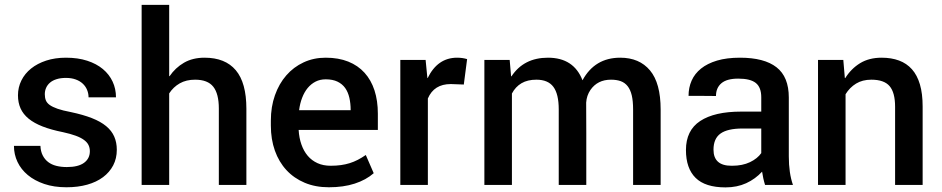

<svg xmlns="http://www.w3.org/2000/svg" viewBox="-20 -782 3983 812"><path d="M261 10Q208.5 10 167.2 -4Q126 -18 97.5 -41.8Q69 -65.5 54 -97.2Q39 -129 39 -165H151Q152 -141.5 160.8 -124.5Q169.5 -107.5 184 -96.5Q198.5 -85.5 218.5 -80.5Q238.5 -75.5 262.5 -75.5Q311 -75.5 335.5 -93.5Q360 -111.5 360 -142.5Q360 -157 354.2 -168.8Q348.5 -180.5 335.2 -190.2Q322 -200 300.2 -208Q278.5 -216 246.5 -223Q196.5 -233 160.5 -247Q124.5 -261 101.2 -280Q78 -299 67 -323.5Q56 -348 56 -379Q56 -412.5 70.5 -441.8Q85 -471 111.5 -492.2Q138 -513.5 175.5 -525.8Q213 -538 259 -538Q309.5 -538 348.8 -525.2Q388 -512.5 415 -490Q442 -467.5 456.2 -437Q470.5 -406.5 470.5 -370.5H354.5Q354.5 -387 348.2 -402Q342 -417 330 -428.2Q318 -439.5 300 -446Q282 -452.5 259 -452.5Q236.5 -452.5 219.5 -447.2Q202.5 -442 191.5 -432.5Q180.5 -423 175 -410.5Q169.5 -398 169.5 -383.5Q169.5 -369 173.8 -358Q178 -347 190 -338.2Q202 -329.5 223.5 -322Q245 -314.5 279.5 -308Q331.5 -297 368.5 -282.5Q405.5 -268 429 -248.5Q452.5 -229 463.2 -204.2Q474 -179.5 474 -148.5Q474 -112 458.8 -82.8Q443.5 -53.5 415.8 -32.8Q388 -12 348.8 -1Q309.5 10 261 10Z M1022 0H905.5V-323Q905.5 -385.5 882 -415.2Q858.5 -445 805 -445Q767.5 -445 740.2 -429.5Q713 -414 695.5 -387V0H579V-761.5H695.5V-460Q695.5 -460 695.5 -460Q695.5 -460 695.5 -460Q695.5 -460 696 -460Q696 -460 696 -460Q696 -460 696 -460Q696 -460 696 -460H696.5Q696.5 -460 696.5 -460Q696.5 -459.5 697 -459.5Q721.5 -495.5 758.2 -516.8Q795 -538 845 -538Q932.5 -538 977.2 -485Q1022 -432 1022 -322Z M1371 10Q1314 10 1268.8 -9Q1223.5 -28 1191.5 -62.5Q1159.5 -97 1142.5 -145Q1125.5 -193 1125.5 -251V-272Q1125.5 -330.5 1142.8 -379.2Q1160 -428 1190.8 -463.2Q1221.5 -498.5 1264 -518.2Q1306.5 -538 1357.5 -538Q1411.5 -538 1452.8 -521.5Q1494 -505 1521.8 -474.2Q1549.5 -443.5 1563.8 -399.8Q1578 -356 1578 -301V-232.5H1243Q1245 -198.5 1254.8 -170.8Q1264.5 -143 1281.5 -123Q1298.5 -103 1322.8 -92Q1347 -81 1378.5 -81Q1402.5 -81 1422 -83.8Q1441.5 -86.5 1459 -92Q1476.5 -97.5 1493 -106Q1509.5 -114.5 1527 -126.5L1560.5 -49.5Q1528 -21 1480.2 -5.5Q1432.5 10 1371 10ZM1463 -316Q1463 -344.5 1457.5 -368.5Q1452 -392.5 1439.8 -409.8Q1427.5 -427 1407.2 -436.8Q1387 -446.5 1357.5 -446.5Q1333.5 -446.5 1314.5 -436.8Q1295.5 -427 1281.2 -409.8Q1267 -392.5 1257.8 -368.5Q1248.5 -344.5 1245 -316Z M1789.5 0H1673V-528.5H1780L1787.5 -452H1788Q1788 -451.5 1788.5 -451.5Q1830.5 -538 1913 -538Q1936 -538 1955.5 -532L1941.5 -424.5L1886.5 -426.5Q1815.5 -426.5 1789.5 -365.5Z M2774 0H2657.5V-319Q2657.5 -354.5 2651.8 -378.8Q2646 -403 2634.2 -417.8Q2622.5 -432.5 2605 -438.8Q2587.5 -445 2564 -445Q2507 -445 2477 -401.5Q2461 -378 2459 -348Q2459.5 -304 2459.5 -217.5V-204Q2459.5 -199.5 2459.5 -195.5V-166Q2459.5 -163 2459.5 -160V-153.5Q2459.5 -150.5 2459.5 -147.5V-128Q2459.5 -124.5 2459.5 -121.5V-39Q2459.5 -35.5 2459.5 -31.5V0H2343V-319.5Q2343 -384 2320.5 -414.5Q2298 -445 2248.5 -445Q2211 -445 2185.5 -430Q2160 -415 2145 -386.5V0H2028.5V-528.5H2135.5L2141.5 -459.5Q2141.5 -459.5 2141.5 -459.5Q2142 -459.5 2142 -459.5Q2142 -459.5 2142 -459.5H2142.5Q2142.5 -459.5 2142.5 -459.5Q2142.5 -459 2143 -459Q2195 -538 2297.5 -538Q2406.5 -538 2443.5 -442.5Q2495.5 -538 2603 -538Q2684 -538 2729 -484.2Q2774 -430.5 2774 -318.5Z M3048.5 10.5Q2962.5 10.5 2921.8 -29.8Q2881 -70 2881 -147.5Q2881 -230.5 2941.2 -270.2Q3001.5 -310 3114.5 -310H3199.5V-370.5Q3199.5 -412.5 3176.5 -431Q3153.5 -449.5 3102 -449.5Q3054 -449.5 3031 -430Q3008 -410.5 3008 -376Q2979 -376 2950.5 -376.5H2948.5Q2945.5 -376.5 2942.5 -376.5H2940.5Q2938.5 -376.5 2936 -376.5H2934.5Q2931.5 -376.5 2929 -376.5H2927Q2926.5 -376.5 2925.5 -376.5H2923.5Q2922.5 -376.5 2922 -376.5H2901Q2899.5 -376.5 2898.5 -376.5H2896.5Q2895.5 -376.5 2894.5 -376.5H2892Q2892 -411.5 2905 -441Q2918 -470.5 2944.8 -492Q2971.5 -513.5 3012.5 -525.8Q3053.5 -538 3109.5 -538Q3212 -538 3264 -497.5Q3316 -457 3316 -369.5V-120.5Q3316 -50 3333.5 0H3215.5Q3211 -14.5 3208 -28.5Q3205 -42.5 3203 -56Q3174.5 -25 3135.8 -7.2Q3097 10.5 3048.5 10.5ZM3076.5 -81Q3120 -81 3151.8 -96.2Q3183.5 -111.5 3199.5 -134.5V-238.5H3120.5Q3057 -238.5 3027.2 -217.2Q2997.5 -196 2997.5 -149Q2997.5 -81 3073.5 -81Z M3882 0H3765.5V-330.5Q3765.5 -390.5 3742.2 -417.8Q3719 -445 3665 -445Q3627.5 -445 3600.5 -428.5Q3573.5 -412 3556 -383.5V0H3439.5V-528.5H3546.5L3553 -452Q3553 -452 3553 -452Q3553 -452 3553 -452Q3553 -452 3553.5 -452Q3553.5 -452 3553.5 -452Q3553.5 -452 3553.5 -452Q3553.5 -452 3553.5 -452H3554Q3554 -452 3554 -452Q3554 -451.5 3554.5 -451.5Q3579.5 -491.5 3617.5 -514.8Q3655.5 -538 3708.5 -538Q3750 -538 3782.2 -526Q3814.5 -514 3836.8 -489Q3859 -464 3870.5 -425Q3882 -386 3882 -331.5Z"/></svg>

Font: Roberto Sans Medium
Style: Regular
Weight: 500
Designer: Google (font) & Cristiano Sobral (main changes)
Version: Version 1.000;October 12, 2021;FontCreator 14.0.0.2814 64-bi